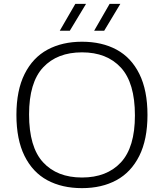

<svg xmlns="http://www.w3.org/2000/svg" viewBox="-20 -965 848 994"><path d="M65 -370Q65 -497.5 107.5 -582.2Q150 -667 226.2 -708Q302.5 -749 404.5 -749Q507.5 -749 583.5 -708Q659.5 -667 701.5 -582.2Q743.5 -497.5 743.5 -370Q743.5 -242.5 701 -157.8Q658.5 -73 582.5 -32Q506.5 9 404.5 9Q301 9 225 -32Q149 -73 107 -157.8Q65 -242.5 65 -370ZM678.5 -367.5Q678.5 -536 605.8 -615Q533 -694 404.5 -694Q276 -694 203.2 -616Q130.5 -538 130.5 -372.5Q130.5 -203.5 203 -124.8Q275.5 -46 404.5 -46Q533 -46 605.8 -124.2Q678.5 -202.5 678.5 -367.5ZM289.5 -806 370 -945H425.5L341.5 -806ZM467.5 -806 547.5 -945H603L519.5 -806Z"/></svg>

Font: Encode Sans Expanded Light
Style: Regular
Weight: 300
Width: 7
Designer: Multiple Designers
Foundry: Impallari Type
Version: Version 2.000